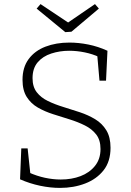

<svg xmlns="http://www.w3.org/2000/svg" viewBox="-20 -910 639 938"><path d="M139 -528Q139 -486 159.5 -459.5Q180 -433 214 -416.5Q248 -400 289 -387.5Q330 -375 370.5 -361.5Q411 -348 445 -327.5Q479 -307 499.5 -273.5Q520 -240 520 -188Q520 -121 486 -78Q452 -35 396 -13.5Q340 8 273 8Q226 8 176 -2.5Q126 -13 78 -34L84 -185H115L129 -54L122 -67Q160 -50 199.5 -41.5Q239 -33 277 -33Q330 -33 373.5 -49.5Q417 -66 444 -99.5Q471 -133 471 -182Q471 -226 450 -253Q429 -280 395 -297Q361 -314 321 -326.5Q281 -339 240 -352Q199 -365 165 -384.5Q131 -404 110.5 -436.5Q90 -469 90 -520Q90 -581 120 -621.5Q150 -662 202 -682Q254 -702 319 -702Q364 -702 411.5 -692.5Q459 -683 505 -662L498 -516H466L455 -642L465 -631Q433 -646 394.5 -654Q356 -662 318 -662Q272 -662 230.5 -648.5Q189 -635 164 -605.5Q139 -576 139 -528ZM444 -890 463 -868 329 -755 299 -753 159 -868 178 -890 328 -790H298Z"/></svg>

Font: Bitter Thin Light
Style: Regular
Weight: 300
Version: Version 2.002